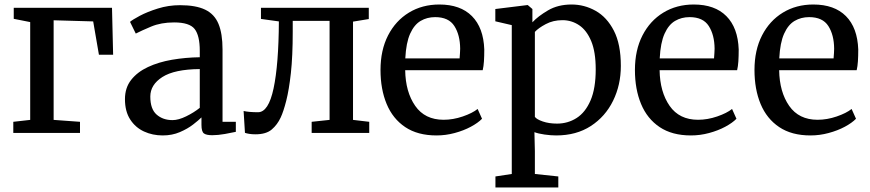

<svg xmlns="http://www.w3.org/2000/svg" viewBox="-20 -590 3860 852"><path d="M41 -555.5H477L482 -347H419L393.5 -495L218 -500V-58L335 -49.5V0H39V-49.5L114 -58V-492L41 -506.5Z M534.5 -150Q534.5 -200.5 562 -235.5Q589.5 -270.5 636.5 -292.5Q683.5 -314.5 743 -324.8Q802.5 -335 866.5 -336V-364.5Q866.5 -432 843.8 -461.2Q821 -490.5 752.5 -490.5Q694.5 -490.5 650.5 -472Q606.5 -453.5 582.5 -441L557 -493Q567 -502 600.2 -519.8Q633.5 -537.5 680.5 -552.2Q727.5 -567 779 -567Q849 -567 890.2 -547.2Q931.5 -527.5 949.5 -484.2Q967.5 -441 967.5 -370.5V-49.5H1026.5V-5Q1009.5 -1 978.2 4.5Q947 10 922 10Q895.5 10 884.8 2Q874 -6 874 -36V-69Q861.5 -56.5 837 -37.5Q812.5 -18.5 778.2 -3.8Q744 11 702 11Q657 11 619 -6.5Q581 -24 557.8 -59.8Q534.5 -95.5 534.5 -150ZM745.5 -57Q772 -57 806.2 -73.8Q840.5 -90.5 866.5 -111.5V-283.5Q754 -282.5 700.5 -248.2Q647 -214 647 -161.5Q647 -106 675 -81.5Q703 -57 745.5 -57Z M1113.5 6Q1098 6 1086 4Q1074 2 1067 -0.5L1061 -97.5Q1084.5 -92 1125 -92Q1171.5 -92 1194 -197.8Q1216.5 -303.5 1217.5 -495L1138 -506V-555.5H1616.5V-505.5L1546.5 -494V-58L1618.5 -49.5V0H1363V-49.5L1442.5 -58V-497.5H1279V-449Q1279 -341 1270.8 -266Q1262.5 -191 1250.2 -143Q1238 -95 1225.5 -68.5Q1211 -37 1186 -15.5Q1161 6 1113.5 6Z M1917 11Q1833.5 11 1778.2 -26Q1723 -63 1695.8 -128.5Q1668.5 -194 1668.5 -279.5Q1668.5 -367.5 1702 -432.8Q1735.5 -498 1794.5 -534Q1853.5 -570 1929.5 -570Q2023 -570 2074.2 -518.5Q2125.5 -467 2129 -370.5Q2129 -340.5 2127.5 -318Q2126 -295.5 2122 -278.5H1778Q1779.5 -182 1822.5 -120.2Q1865.5 -58.5 1948.5 -58.5Q1990.5 -58.5 2033.5 -73.2Q2076.5 -88 2099.5 -106.5L2119 -63Q2101 -44.5 2069.2 -27.5Q2037.5 -10.5 1997.8 0.2Q1958 11 1917 11ZM1778.5 -331H2019.5Q2020.5 -341.5 2021.2 -355Q2022 -368.5 2022 -374Q2021.5 -435 1996.2 -474.5Q1971 -514 1911 -514Q1875 -514 1846.5 -497.2Q1818 -480.5 1800 -440.5Q1782 -400.5 1778.5 -331Z M2735 -297.5Q2735 -213 2700.5 -142.8Q2666 -72.5 2601.8 -30.8Q2537.5 11 2448 11Q2424 11 2396.2 7Q2368.5 3 2351.5 -3.5L2353.5 80.5V182L2457.5 193V242H2178.5V193L2251 182V-478.5L2178 -495.5V-550L2320 -567.5H2322L2342.5 -550V-491Q2367.5 -518 2411.8 -544Q2456 -570 2516.5 -570Q2573 -570 2623 -542Q2673 -514 2704 -454Q2735 -394 2735 -297.5ZM2476 -500.5Q2434.5 -500.5 2401.8 -483Q2369 -465.5 2353.5 -448.5V-71.5Q2361 -60.5 2388.5 -51Q2416 -41.5 2452 -41.5Q2499.5 -41.5 2538.5 -66.2Q2577.5 -91 2600.5 -144.2Q2623.5 -197.5 2623.5 -282.5Q2623.5 -359.5 2603.5 -407.5Q2583.5 -455.5 2550 -478Q2516.5 -500.5 2476 -500.5Z M3046 11Q2962.5 11 2907.2 -26Q2852 -63 2824.8 -128.5Q2797.5 -194 2797.5 -279.5Q2797.5 -367.5 2831 -432.8Q2864.5 -498 2923.5 -534Q2982.5 -570 3058.5 -570Q3152 -570 3203.2 -518.5Q3254.5 -467 3258 -370.5Q3258 -340.5 3256.5 -318Q3255 -295.5 3251 -278.5H2907Q2908.5 -182 2951.5 -120.2Q2994.5 -58.5 3077.5 -58.5Q3119.5 -58.5 3162.5 -73.2Q3205.5 -88 3228.5 -106.5L3248 -63Q3230 -44.5 3198.2 -27.5Q3166.5 -10.5 3126.8 0.2Q3087 11 3046 11ZM2907.5 -331H3148.5Q3149.5 -341.5 3150.2 -355Q3151 -368.5 3151 -374Q3150.5 -435 3125.2 -474.5Q3100 -514 3040 -514Q3004 -514 2975.5 -497.2Q2947 -480.5 2929 -440.5Q2911 -400.5 2907.5 -331Z M3576.5 11Q3493 11 3437.8 -26Q3382.5 -63 3355.2 -128.5Q3328 -194 3328 -279.5Q3328 -367.5 3361.5 -432.8Q3395 -498 3454 -534Q3513 -570 3589 -570Q3682.5 -570 3733.8 -518.5Q3785 -467 3788.5 -370.5Q3788.5 -340.5 3787 -318Q3785.5 -295.5 3781.5 -278.5H3437.5Q3439 -182 3482 -120.2Q3525 -58.5 3608 -58.5Q3650 -58.5 3693 -73.2Q3736 -88 3759 -106.5L3778.5 -63Q3760.5 -44.5 3728.8 -27.5Q3697 -10.5 3657.2 0.2Q3617.5 11 3576.5 11ZM3438 -331H3679Q3680 -341.5 3680.8 -355Q3681.5 -368.5 3681.5 -374Q3681 -435 3655.8 -474.5Q3630.5 -514 3570.5 -514Q3534.5 -514 3506 -497.2Q3477.5 -480.5 3459.5 -440.5Q3441.5 -400.5 3438 -331Z"/></svg>

Font: Merriweather
Style: Regular
Weight: 400
Designer: Eben Sorkin
Foundry: Eben Sorkin
Version: Version 2.100; ttfautohint (v1.7.19-72a1) -l 8 -r 50 -G 200 